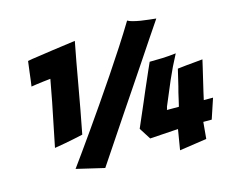

<svg xmlns="http://www.w3.org/2000/svg" viewBox="-109 -908 1310 1102"><g transform="rotate(-15 546.0 -357.0)"><path d="M390 29 224 -10Q245 -39 280.5 -88.5Q316 -138 359.5 -200Q403 -262 452 -333Q501 -404 550.5 -477.5Q600 -551 646 -622Q692 -693 730 -756Q739 -750 759.5 -744.5Q780 -739 804.5 -735Q829 -731 853.5 -728.5Q878 -726 895 -724Q864 -679 826.5 -622.5Q789 -566 748 -505Q707 -444 664.5 -380.5Q622 -317 582 -258Q488 -118 390 29ZM141 -157Q154 -222 168 -290Q180 -348 193.5 -416Q207 -484 218 -547Q194 -545 173 -542Q154 -540 134.5 -537Q115 -534 102 -532Q104 -543 107 -567.5Q110 -592 113 -617Q117 -646 121 -679Q144 -684 183 -689Q217 -694 272 -702Q327 -710 410 -721Q388 -608 364 -470.5Q340 -333 312 -190Q290 -185 260.5 -179Q231 -173 205 -168Q173 -162 141 -157ZM831 42 851 -79 683 -68 639 -137Q671 -210 700 -278Q713 -308 725.5 -338Q738 -368 751 -396.5Q764 -425 774.5 -450.5Q785 -476 794 -494Q835 -494 872 -495.5Q909 -497 951 -502Q914 -433 883.5 -362.5Q853 -292 823 -219Q822 -214 821 -210Q820 -206 818 -201H889Q890 -206 893 -217.5Q896 -229 899.5 -245.5Q903 -262 907.5 -280.5Q912 -299 917 -317Q928 -361 940 -414Q968 -417 994 -420Q1017 -422 1043 -424.5Q1069 -427 1090 -429Q1088 -418 1080 -385.5Q1072 -353 1063.5 -315.5Q1055 -278 1047 -245.5Q1039 -213 1037 -201H1092L1052 -81H1002L993 18Z"/></g></svg>

Font: Bangers
Style: Regular
Weight: 400
Designer: vernon adams
Foundry: Vernon Adams
Version: Version 2.000